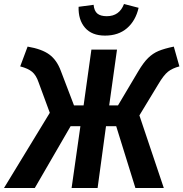

<svg xmlns="http://www.w3.org/2000/svg" viewBox="-53 -940 917 960"><path d="M844 -608Q809 -599 787 -581.5Q765 -564 738 -518L644 -363L766 0H624L528 -309H477L435 0H305L349 -309H300L121 0H-33L196 -376L140 -528Q128 -564 107.5 -581Q87 -598 48 -608L85 -707Q156 -695 193.5 -667.5Q231 -640 251 -586L317 -413H365L404 -692H532L493 -413H537L638 -583Q664 -627 687.5 -650Q711 -673 739.5 -685Q768 -697 816 -707ZM340 -906 415 -916Q418 -885 434 -872Q450 -859 481 -859Q544 -859 567 -920L640 -901Q625 -836 582 -799Q539 -762 472 -762Q406 -762 372 -801.5Q338 -841 340 -906Z"/></svg>

Font: Fira Sans Condensed SemiBold
Style: Italic
Weight: 600
Width: 3
Italic angle: -8°
Designer: bBox Type GmbH & Carrois Corporate GbR & Edenspiekermann AG
Foundry: bBox Type GmbH & Carrois Corporate GbR & Edenspiekermann AG
Version: Version 4.301